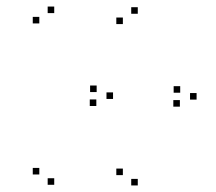

<svg xmlns="http://www.w3.org/2000/svg" viewBox="-20 -543 660 586"><path d="M529 -217.5V-237.5H509V-217.5ZM580 -239V-259H560V-239ZM400.5 -501V-521H380.5V-501ZM355 -469.5V-489.5H335V-469.5ZM580 -239V-259H560V-239ZM530 -260V-280H510V-260ZM355 -8.5V-28.5H335V-8.5ZM400.5 23V3H380.5V23ZM274 -219.5V-239.5H254V-219.5ZM325 -241V-261H305V-241ZM145.5 -503V-523H125.5V-503ZM100 -471.5V-491.5H80V-471.5ZM325 -241V-261H305V-241ZM275 -262V-282H255V-262ZM100 -10.5V-30.5H80V-10.5ZM145.5 21V1H125.5V21Z"/></svg>

Font: Monaspace Neon Dots Var
Style: Regular
Weight: 400
Designer: Riley Cran and the Lettermatic Team
Version: Version 1.100 (Monaspace Neon Dots)